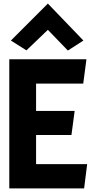

<svg xmlns="http://www.w3.org/2000/svg" viewBox="-20 -1045 537 1075"><path d="M41 -818 128 -763 248 -878 360 -762 447 -818 248 -1025ZM182 -424V-577H446L464 -713H32V10H451L468 -126H182V-289H380L398 -424Z"/></svg>

Font: Bluebird
Style: SfBdNrw
Weight: 700
Designer: Jasper
Foundry: Cannot Into Space Fonts
Version: Version 0.98